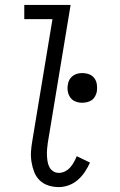

<svg xmlns="http://www.w3.org/2000/svg" viewBox="-20 -755 490 783"><path d="M220 8Q198 8 177.5 1.5Q157 -5 142 -19.5Q127 -34 119.5 -53.5Q112 -73 108.5 -94.5Q105 -116 106.5 -138Q108 -160 112 -182L194 -677H79V-735H268L175 -173Q173 -160 172 -147Q171 -134 171.5 -121.5Q172 -109 174 -96.5Q176 -84 181.5 -73.5Q187 -63 197 -56.5Q207 -50 220 -50Q233 -50 245 -56Q257 -62 266 -72Q275 -82 281.5 -94Q288 -106 293 -118L347 -92Q338 -72 326 -54Q314 -36 297.5 -21.5Q281 -7 260.5 0.5Q240 8 220 8ZM315 -336Q301 -336 288 -341Q275 -346 267 -357Q259 -368 256.5 -382.5Q254 -397 257 -411Q258 -421 263.5 -430.5Q269 -440 277.5 -446Q286 -452 295.5 -454.5Q305 -457 315 -457Q330 -457 343.5 -452Q357 -447 365 -436Q373 -425 375 -410.5Q377 -396 375 -382Q373 -372 368 -362.5Q363 -353 354.5 -347Q346 -341 335.5 -338.5Q325 -336 315 -336Z"/></svg>

Font: Iosevka Etoile Light
Style: Italic
Weight: 300
Italic angle: -9°
Designer: Belleve Invis
Foundry: Belleve Invis
Version: Version 22.1.2; ttfautohint (v1.8.4)